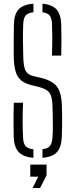

<svg xmlns="http://www.w3.org/2000/svg" viewBox="-20 -824 395 1008"><path d="M155.5 4.5Q102 0 78 -25.8Q54 -51.5 52 -105.5Q51.5 -139 51.2 -166.5Q51 -194 51.2 -221.8Q51.5 -249.5 52.5 -284.5H101Q99 -237 98.8 -193.8Q98.5 -150.5 101 -103.5Q102 -71.5 113.8 -57.5Q125.5 -43.5 155.5 -40.5ZM203 4.5V-40.5Q231.5 -44 242.5 -58Q253.5 -72 255.5 -103.5Q257.5 -127 257.5 -155.8Q257.5 -184.5 257 -213.2Q256.5 -242 255.5 -266Q255 -314.5 240.5 -335.5Q226 -356.5 187.5 -366.5L147 -376.5Q111 -385.5 90.8 -402.2Q70.5 -419 61.8 -449.2Q53 -479.5 52 -529.5Q51.5 -566.5 52 -609.2Q52.5 -652 53 -695.5Q54 -749 77.8 -774.8Q101.5 -800.5 155.5 -804.5V-759.5Q126 -756.5 114.5 -742.5Q103 -728.5 102 -697Q100 -653 100.5 -613.5Q101 -574 102 -529.5Q103 -476.5 113.2 -454.8Q123.5 -433 152 -425.5L192.5 -416Q234.5 -405.5 258.5 -389Q282.5 -372.5 293 -343Q303.5 -313.5 305 -266Q306 -240.5 306 -212.8Q306 -185 305.8 -157.5Q305.5 -130 304.5 -105.5Q302.5 -51.5 279 -25.5Q255.5 0.5 203 4.5ZM253 -532Q254.5 -583 254.5 -621.8Q254.5 -660.5 253 -697Q252 -728 241.2 -742Q230.5 -756 203 -759.5V-804.5Q254 -800 277 -774.2Q300 -748.5 301.5 -694.5Q302.5 -659 302.5 -619.2Q302.5 -579.5 301.5 -532ZM151 163 181 103.5H139V40H224.5V96L190.5 163Z"/></svg>

Font: Big Shoulders Stencil Text Thin ExtraLight
Style: Regular
Weight: 250
Version: Version 2.001